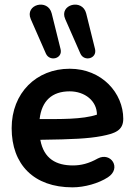

<svg xmlns="http://www.w3.org/2000/svg" viewBox="-20 -794 579 824"><path d="M291 10C343 10 403 -7 443 -33C503 -72 456 -143 400 -114C361 -92 327 -84 293 -84C222 -84 168 -112 153 -194C294 -196 357 -199 416 -210C472 -221 509 -233 509 -284C509 -394 418 -499 279 -499C136 -499 30 -395 30 -244C30 -88 125 10 291 10ZM260 -712 325 -564C341 -528 397 -542 388 -583L350 -736C334 -802 232 -775 260 -712ZM112 -712 177 -564C193 -528 250 -542 240 -583L202 -736C186 -802 85 -775 112 -712ZM150 -283C159 -361 203 -402 279 -402C344 -402 396 -361 396 -302C334 -281 237 -283 150 -283Z"/></svg>

Font: SN Pro SemiBold
Style: Regular
Weight: 600
Designer: Tobias Whetton
Foundry: Supernotes
Version: Version 1.003;Glyphs 3.3 (3324)